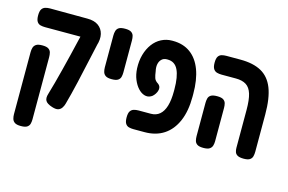

<svg xmlns="http://www.w3.org/2000/svg" viewBox="-95 -807 1798 1198"><g transform="rotate(15 803.5 -207.5)"><path d="M268 7Q233 -4 223.5 -21Q214 -38 223 -66Q234 -102 245.5 -145.5Q257 -189 269.5 -237.5Q282 -286 294 -336Q306 -386 317 -432.5Q328 -479 338 -519L440 -448Q432 -410 422 -366.5Q412 -323 402 -277Q392 -231 382 -187Q372 -143 362 -104Q352 -65 344 -36Q340 -20 331 -7Q322 6 307.5 10.5Q293 15 268 7ZM109 172Q82 172 69.5 163.5Q57 155 53 141Q49 127 49 112V-289Q49 -305 53 -318.5Q57 -332 69.5 -340.5Q82 -349 110 -349Q137 -349 149.5 -340.5Q162 -332 165.5 -318.5Q169 -305 169 -288V113Q169 128 165.5 141.5Q162 155 149.5 163.5Q137 172 109 172ZM437 -436 338 -463H262H97Q80 -463 66 -466.5Q52 -470 43.5 -483Q35 -496 35 -523Q35 -551 43.5 -563.5Q52 -576 66 -580Q80 -584 96 -584L338 -583Q382 -583 408.5 -564Q435 -545 443 -512Q451 -479 437 -436Z M581 -257Q554 -257 541.5 -265.5Q529 -274 525 -288Q521 -302 521 -317V-524Q521 -539 525 -553Q529 -567 541.5 -575Q554 -583 582 -583Q609 -583 621.5 -574.5Q634 -566 637.5 -552.5Q641 -539 641 -523V-316Q641 -301 637.5 -287.5Q634 -274 621.5 -265.5Q609 -257 581 -257Z M793 9Q778 9 764 5.5Q750 2 741.5 -11Q733 -24 733 -51Q733 -79 741.5 -91.5Q750 -104 764 -108Q778 -112 794 -112H873Q907 -112 930 -131.5Q953 -151 964.5 -189.5Q976 -228 976 -285V-297Q976 -379 955 -422.5Q934 -466 887 -466H882Q862 -466 849 -453.5Q836 -441 832 -421Q828 -401 834 -375Q837 -351 842.5 -334Q848 -317 868 -305Q881 -295 882.5 -281.5Q884 -268 878 -254.5Q872 -241 862.5 -230.5Q853 -220 845 -217Q826 -207 804.5 -213.5Q783 -220 764 -240.5Q745 -261 732 -292.5Q719 -324 717 -364Q715 -412 726.5 -452.5Q738 -493 760.5 -523.5Q783 -554 815 -570.5Q847 -587 884 -587H889Q956 -587 1002.5 -553Q1049 -519 1073 -455Q1097 -391 1097 -300V-282Q1097 -189 1069 -124Q1041 -59 989.5 -25Q938 9 865 9Z M1505 9Q1478 9 1465 1.5Q1452 -6 1448 -18.5Q1444 -31 1444 -45V-290Q1444 -355 1432.5 -392.5Q1421 -430 1395.5 -446Q1370 -462 1329 -462H1236Q1220 -462 1206 -466Q1192 -470 1183.5 -483Q1175 -496 1175 -523Q1175 -551 1183.5 -563.5Q1192 -576 1206 -579.5Q1220 -583 1235 -583H1326Q1409 -583 1461.5 -554Q1514 -525 1539 -461.5Q1564 -398 1564 -292V-52Q1564 -36 1560.5 -22Q1557 -8 1544.5 0.5Q1532 9 1505 9ZM1244 9Q1217 9 1204.5 0.5Q1192 -8 1188.5 -22Q1185 -36 1185 -51V-266Q1185 -281 1188.5 -295Q1192 -309 1205 -317Q1218 -325 1245 -325Q1273 -325 1285.5 -316.5Q1298 -308 1301.5 -294.5Q1305 -281 1305 -265V-50Q1305 -35 1301 -21.5Q1297 -8 1284.5 0.5Q1272 9 1244 9Z"/></g></svg>

Font: Fredoka Condensed Medium
Style: Regular
Weight: 500
Width: 3
Designer: Ben Nathan
Foundry: Milena B. Brandão, Ben Nathan
Version: Version 2.001